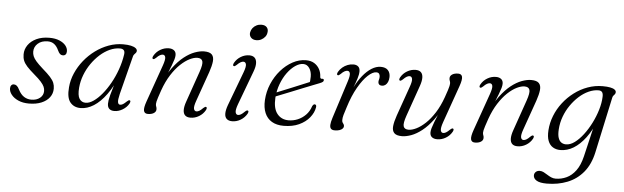

<svg xmlns="http://www.w3.org/2000/svg" viewBox="-54 -889 4373 1345"><g transform="rotate(5 2132.0 -216.0)"><path d="M174.5 -19.5Q211.5 -19.5 235.2 -38.5Q259 -57.5 259 -87.5Q259 -103 252.5 -117.8Q246 -132.5 229.2 -151.5Q212.5 -170.5 180.5 -197.5Q146.5 -226.5 127.5 -247.5Q108.5 -268.5 101 -287.8Q93.5 -307 93.5 -331Q93.5 -366.5 114.2 -396.5Q135 -426.5 173.2 -444.5Q211.5 -462.5 264 -462.5Q305.5 -462.5 334.5 -450.2Q363.5 -438 378.8 -419Q394 -400 394 -378.5Q394 -364 387 -356Q380 -348 368 -348Q356.5 -348 348 -355.2Q339.5 -362.5 331 -381Q319 -407.5 300.5 -422Q282 -436.5 254.5 -436.5Q211 -436.5 185 -413.2Q159 -390 159 -356Q159 -340 165.2 -324.2Q171.5 -308.5 188 -289.5Q204.5 -270.5 236 -242.5Q271.5 -212 291 -190.2Q310.5 -168.5 317.8 -150Q325 -131.5 325 -110Q325 -75.5 305 -48.8Q285 -22 248 -6.5Q211 9 160 9Q117.5 9 85.8 -5Q54 -19 36.8 -40.8Q19.5 -62.5 19.5 -85Q19.5 -99 26.2 -107.2Q33 -115.5 44 -115.5Q55.5 -115.5 65 -107.8Q74.5 -100 83 -82Q100.5 -48.5 123.5 -34Q146.5 -19.5 174.5 -19.5Z M789 -113.5Q778.5 -70.5 781.8 -54.5Q785 -38.5 797.5 -38.5Q807.5 -38.5 817.5 -44.5Q827.5 -50.5 843 -65.5Q850 -72 854.5 -74.2Q859 -76.5 863.5 -74.5Q868 -72.5 867.5 -66.8Q867 -61 863 -52.5Q847 -24.5 818.5 -7.8Q790 9 761 9Q737.5 9 725 -2.8Q712.5 -14.5 712.5 -38.5Q712.5 -50 714.8 -64Q717 -78 723 -101Q729 -124 740.2 -160.5Q751.5 -197 769 -253L777 -243.5Q744.5 -162.5 703.2 -106Q662 -49.5 616 -20.2Q570 9 523.5 9Q476.5 9 450.2 -23.5Q424 -56 430.5 -129Q434.5 -180 455.8 -228.8Q477 -277.5 511 -319.8Q545 -362 588.5 -394Q632 -426 681.5 -444Q731 -462 782.5 -462Q815.5 -462 837.5 -457Q859.5 -452 870.8 -443.2Q882 -434.5 881.5 -423.5Q881 -415.5 876 -409.8Q871 -404 865.5 -398.2Q860 -392.5 858 -384ZM501.5 -134Q496.5 -78 511.8 -54.5Q527 -31 555.5 -31Q581 -31 610.5 -51Q640 -71 669.5 -106.5Q699 -142 724.5 -187.5Q750 -233 768.5 -285Q787 -337 795 -390.5Q798.5 -412 789.8 -421.5Q781 -431 763 -431Q727 -431 691.2 -414.8Q655.5 -398.5 623.2 -369.8Q591 -341 564.8 -303.2Q538.5 -265.5 522 -222.2Q505.5 -179 501.5 -134Z M999 -378Q994.5 -380 994.8 -385.8Q995 -391.5 999.5 -400Q1015.5 -428.5 1043.8 -445.2Q1072 -462 1104 -462Q1127 -462 1140.8 -451Q1154.5 -440 1154.5 -418.5Q1154.5 -405.5 1149.5 -388Q1144.5 -370.5 1134.2 -343.8Q1124 -317 1107.2 -276Q1090.5 -235 1066 -175L1068.5 -201Q1098.5 -274.5 1135.5 -324.5Q1172.5 -374.5 1211.2 -405Q1250 -435.5 1286.5 -448.8Q1323 -462 1351.5 -462Q1391.5 -462 1406.8 -445.2Q1422 -428.5 1418.8 -397Q1415.5 -365.5 1400 -320.5L1327 -113.5Q1312 -72 1316 -55.2Q1320 -38.5 1334.5 -38.5Q1343.5 -38.5 1354.2 -44.5Q1365 -50.5 1380 -66Q1387 -72.5 1391.8 -74.8Q1396.5 -77 1400.5 -75Q1405 -72.5 1404.5 -66.8Q1404 -61 1400 -53Q1384 -24.5 1355.8 -7.8Q1327.5 9 1296 9Q1271.5 9 1258.5 -3.2Q1245.5 -15.5 1245 -40Q1244.5 -64.5 1257 -100L1332 -315.5Q1351.5 -371 1345 -392Q1338.5 -413 1309 -413Q1285.5 -413 1254.8 -398Q1224 -383 1191.2 -352.2Q1158.5 -321.5 1128.2 -274.2Q1098 -227 1075.5 -163.5Q1064 -130.5 1058 -111.5Q1052 -92.5 1049.8 -82.8Q1047.5 -73 1047.5 -66Q1047.5 -54.5 1051 -47Q1054.5 -39.5 1054.5 -28.5Q1054.5 -11.5 1038.5 -1.2Q1022.5 9 996.5 9Q973 9 968.2 -11Q963.5 -31 980 -77.5L1072.5 -339.5Q1087 -381 1083.5 -397.5Q1080 -414 1065 -414Q1056.5 -414 1045.5 -408.2Q1034.5 -402.5 1019.5 -387Q1012.5 -380.5 1007.8 -378.2Q1003 -376 999 -378Z M1620 -113.5Q1605 -72.5 1609 -55.8Q1613 -39 1627.5 -39Q1636.5 -39 1647 -45Q1657.5 -51 1673 -66.5Q1680 -73 1684.5 -75Q1689 -77 1693.5 -75.5Q1698 -73 1697.5 -67.2Q1697 -61.5 1693 -53.5Q1676.5 -25 1648.5 -8.2Q1620.5 8.5 1589 8.5Q1564.5 8.5 1551 -3.8Q1537.5 -16 1537.2 -40.5Q1537 -65 1550 -101L1639.5 -339.5Q1655 -381 1651 -397.5Q1647 -414 1632 -414Q1623.5 -414 1612.8 -408.2Q1602 -402.5 1586.5 -387Q1579.5 -380.5 1575 -378.2Q1570.5 -376 1566 -378Q1561.5 -380 1562 -385.8Q1562.5 -391.5 1566.5 -400Q1582.5 -428.5 1610.5 -445.2Q1638.5 -462 1670 -462Q1693.5 -462 1706.8 -449.8Q1720 -437.5 1721.2 -412.8Q1722.5 -388 1708.5 -351ZM1708.5 -572Q1683.5 -572 1670.2 -587.2Q1657 -602.5 1661 -623.5Q1664 -640 1674.5 -653.5Q1685 -667 1701 -675Q1717 -683 1735.5 -683Q1762 -683 1774.2 -668Q1786.5 -653 1782 -631Q1780 -614.5 1769.2 -601.2Q1758.5 -588 1743 -580Q1727.5 -572 1708.5 -572Z M1845.5 -205Q1845.5 -205 1864.8 -213Q1884 -221 1915.2 -233.5Q1946.5 -246 1982.5 -260.8Q2018.5 -275.5 2053 -290Q2087.5 -304.5 2113.5 -315L2104.5 -301Q2108 -310.5 2109.5 -322Q2111 -333.5 2111 -350.5Q2111 -386.5 2094.5 -410.5Q2078 -434.5 2051.5 -434.5Q2024.5 -434.5 1995.2 -414.5Q1966 -394.5 1940.5 -359.8Q1915 -325 1897.8 -279.2Q1880.5 -233.5 1877 -181.5Q1872.5 -107 1902 -69.8Q1931.5 -32.5 1982.5 -32.5Q2015.5 -32.5 2046.8 -45.5Q2078 -58.5 2102.5 -83.5Q2127 -108.5 2139 -145.5Q2143.5 -154 2147.5 -157Q2151.5 -160 2156 -160Q2162 -159.5 2165.2 -154.8Q2168.5 -150 2166.5 -139Q2160.5 -102 2133 -67.8Q2105.5 -33.5 2059.5 -12.2Q2013.5 9 1951.5 9Q1901.5 9 1868 -11Q1834.5 -31 1818.5 -68.8Q1802.5 -106.5 1805.5 -159.5Q1809 -219.5 1832 -273.8Q1855 -328 1892 -370.5Q1929 -413 1974.8 -437.8Q2020.5 -462.5 2069 -462.5Q2103 -462.5 2126.8 -447.8Q2150.5 -433 2163.5 -408.8Q2176.5 -384.5 2177.5 -355Q2177.5 -349 2181 -345.2Q2184.5 -341.5 2190.5 -342.5Q2197.5 -344 2201 -341.5Q2204.5 -339 2204.5 -333.5Q2204.5 -327.5 2199 -322.2Q2193.5 -317 2177 -310.5Q2158 -303 2126.8 -290.8Q2095.5 -278.5 2058.8 -263.8Q2022 -249 1985 -234Q1948 -219 1917.2 -207Q1886.5 -195 1868 -187.5Q1849.5 -180 1849.5 -180Z M2297 -378Q2292.5 -380 2293 -385.8Q2293.5 -391.5 2297.5 -400Q2308.5 -419 2324.8 -432.8Q2341 -446.5 2360.8 -454.2Q2380.5 -462 2401.5 -462Q2423 -462 2435.5 -451Q2448 -440 2448 -417.5Q2448 -396 2438.8 -366.8Q2429.5 -337.5 2417 -305.8Q2404.5 -274 2394.5 -245.8Q2384.5 -217.5 2383 -198H2375.5Q2391 -253 2415 -301Q2439 -349 2468.2 -385.2Q2497.5 -421.5 2529.8 -441.8Q2562 -462 2594 -462Q2628 -462 2644.8 -444Q2661.5 -426 2661 -396Q2660.5 -376 2654 -361.2Q2647.5 -346.5 2636.8 -338.8Q2626 -331 2613.5 -331Q2600 -331 2593.2 -337.8Q2586.5 -344.5 2586.5 -354.5Q2586.5 -363.5 2589.2 -372.5Q2592 -381.5 2592 -392Q2592 -405 2586 -413Q2580 -421 2566 -421Q2540.5 -421 2507 -390Q2473.5 -359 2439.8 -300.2Q2406 -241.5 2380 -157.5Q2368.5 -123 2363 -103Q2357.5 -83 2357.5 -67Q2357.5 -56.5 2361.2 -50.5Q2365 -44.5 2369 -39Q2373 -33.5 2373 -24.5Q2373 -15.5 2365.5 -7.8Q2358 0 2344 4.8Q2330 9.5 2310.5 9.5Q2293 9.5 2284.5 0.8Q2276 -8 2277 -26.8Q2278 -45.5 2287.5 -75.5L2372 -339.5Q2385.5 -381 2381.8 -397.5Q2378 -414 2363 -414Q2354.5 -414 2343.5 -408.2Q2332.5 -402.5 2317.5 -387Q2310.5 -380.5 2305.8 -378.2Q2301 -376 2297 -378Z M3136 -75Q3140.5 -73 3140.2 -67.2Q3140 -61.5 3135.5 -53Q3119.5 -24.5 3091.2 -7.8Q3063 9 3031 9Q3008 9 2994.2 -1.8Q2980.5 -12.5 2980.5 -34.5Q2980.5 -47.5 2985.5 -65Q2990.5 -82.5 3000.8 -109.2Q3011 -136 3028 -177Q3045 -218 3069 -278L3066.5 -252Q3037 -178.5 2999.8 -128.5Q2962.5 -78.5 2923.8 -48Q2885 -17.5 2848.8 -4.2Q2812.5 9 2783.5 9Q2744 9 2728.5 -7.8Q2713 -24.5 2716.2 -56Q2719.5 -87.5 2735 -132L2808 -339.5Q2823 -381 2819.2 -397.8Q2815.5 -414.5 2800.5 -414.5Q2792 -414.5 2781 -408.5Q2770 -402.5 2755 -387Q2748 -380.5 2743.2 -378.2Q2738.5 -376 2734.5 -378Q2730 -380 2730.5 -386Q2731 -392 2735 -400Q2751 -428.5 2779.2 -445.2Q2807.5 -462 2839 -462Q2864 -462 2876.8 -449.5Q2889.5 -437 2890.2 -413Q2891 -389 2878.5 -353L2803 -137.5Q2783.5 -82 2790 -61Q2796.5 -40 2826 -40Q2849.5 -40 2880.2 -55Q2911 -70 2943.8 -100.8Q2976.5 -131.5 3006.8 -178.8Q3037 -226 3059.5 -289.5Q3071.5 -322.5 3077.2 -341.5Q3083 -360.5 3085.2 -370.2Q3087.5 -380 3087.5 -386.5Q3087.5 -399 3084 -406.2Q3080.5 -413.5 3080.5 -424.5Q3080.5 -441.5 3096.5 -451.8Q3112.5 -462 3138.5 -462Q3162 -462 3166.8 -442.2Q3171.5 -422.5 3155 -375.5L3062.5 -113.5Q3048 -72 3051.8 -55.2Q3055.5 -38.5 3070 -38.5Q3079 -38.5 3089.8 -44.8Q3100.5 -51 3115.5 -66Q3122.5 -72.5 3127.2 -74.8Q3132 -77 3136 -75Z M3299 -378Q3294.5 -380 3294.8 -385.8Q3295 -391.5 3299.5 -400Q3315.5 -428.5 3343.8 -445.2Q3372 -462 3404 -462Q3427 -462 3440.8 -451Q3454.5 -440 3454.5 -418.5Q3454.5 -405.5 3449.5 -388Q3444.5 -370.5 3434.2 -343.8Q3424 -317 3407.2 -276Q3390.5 -235 3366 -175L3368.5 -201Q3398.5 -274.5 3435.5 -324.5Q3472.5 -374.5 3511.2 -405Q3550 -435.5 3586.5 -448.8Q3623 -462 3651.5 -462Q3691.5 -462 3706.8 -445.2Q3722 -428.5 3718.8 -397Q3715.5 -365.5 3700 -320.5L3627 -113.5Q3612 -72 3616 -55.2Q3620 -38.5 3634.5 -38.5Q3643.5 -38.5 3654.2 -44.5Q3665 -50.5 3680 -66Q3687 -72.5 3691.8 -74.8Q3696.5 -77 3700.5 -75Q3705 -72.5 3704.5 -66.8Q3704 -61 3700 -53Q3684 -24.5 3655.8 -7.8Q3627.5 9 3596 9Q3571.5 9 3558.5 -3.2Q3545.5 -15.5 3545 -40Q3544.5 -64.5 3557 -100L3632 -315.5Q3651.5 -371 3645 -392Q3638.5 -413 3609 -413Q3585.5 -413 3554.8 -398Q3524 -383 3491.2 -352.2Q3458.5 -321.5 3428.2 -274.2Q3398 -227 3375.5 -163.5Q3364 -130.5 3358 -111.5Q3352 -92.5 3349.8 -82.8Q3347.5 -73 3347.5 -66Q3347.5 -54.5 3351 -47Q3354.5 -39.5 3354.5 -28.5Q3354.5 -11.5 3338.5 -1.2Q3322.5 9 3296.5 9Q3273 9 3268.2 -11Q3263.5 -31 3280 -77.5L3372.5 -339.5Q3387 -381 3383.5 -397.5Q3380 -414 3365 -414Q3356.5 -414 3345.5 -408.2Q3334.5 -402.5 3319.5 -387Q3312.5 -380.5 3307.8 -378.2Q3303 -376 3299 -378Z M4143.5 3.5Q4125 89 4079.5 144Q4034 199 3968 225.2Q3902 251.5 3823 251.5Q3774.5 251.5 3751.5 237.8Q3728.5 224 3728.5 202Q3728.5 187.5 3739.2 177.2Q3750 167 3767.5 167Q3781.5 167 3794.8 173.8Q3808 180.5 3821.8 189.5Q3835.5 198.5 3850.2 205Q3865 211.5 3881.5 211.5Q3921.5 211.5 3958.2 194.5Q3995 177.5 4023 139.5Q4051 101.5 4066 39L4129.5 -230.5L4141.5 -221.5Q4111.5 -148 4072.8 -96.5Q4034 -45 3989.8 -18Q3945.5 9 3897 9Q3867 9 3844.5 -4.8Q3822 -18.5 3810.8 -47.2Q3799.5 -76 3802.5 -122Q3806 -174.5 3825.8 -224.5Q3845.5 -274.5 3878.8 -317.5Q3912 -360.5 3955.5 -393.2Q3999 -426 4049.5 -444.2Q4100 -462.5 4154.5 -462.5Q4186.5 -462.5 4207.8 -458.2Q4229 -454 4239.2 -446Q4249.5 -438 4249 -428Q4248.5 -419 4244.2 -413.8Q4240 -408.5 4235 -403.2Q4230 -398 4228 -388.5ZM3874 -135Q3871.5 -96.5 3879 -74.5Q3886.5 -52.5 3900.8 -43.2Q3915 -34 3933.5 -34Q3963 -34 3993.8 -56.5Q4024.5 -79 4053.5 -117Q4082.5 -155 4106 -201.5Q4129.5 -248 4144 -296.5Q4158.5 -345 4160 -388Q4161 -410.5 4153.2 -420.8Q4145.5 -431 4128 -431Q4094 -431 4059 -415.2Q4024 -399.5 3992.2 -371Q3960.5 -342.5 3934.8 -305.2Q3909 -268 3893 -224.5Q3877 -181 3874 -135Z"/></g></svg>

Font: Fraunces Light
Style: Italic
Weight: 300
Italic angle: -16°
Version: Version 1.000;[b76b70a41]